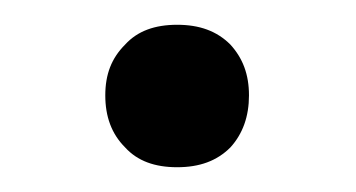

<svg xmlns="http://www.w3.org/2000/svg" viewBox="-20 -125 287 155"><path d="M81 -6C91 5 105 10 123 10C141 10 155 5 166 -6C176 -17 181 -31 181 -48C181 -65 176 -78 166 -89C155 -100 141 -105 123 -105C105 -105 91 -100 81 -89C70 -78 65 -65 65 -48C65 -31 70 -17 81 -6Z"/></svg>

Font: BUSH 25 TRIRONG 0515 A
Style: Regular
Weight: 400
Designer: Katatrad Team
Foundry: CadsonDemak